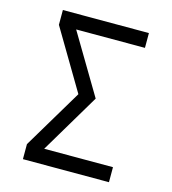

<svg xmlns="http://www.w3.org/2000/svg" viewBox="-109 -825 819 914"><g transform="rotate(15 300.0 -367.5)"><path d="M88 0V-74L263 -367L88 -662V-735H512V-662H173L348 -368L173 -74H512V0Z"/></g></svg>

Font: R Plex Mono
Style: Regular
Weight: 400
Monospace: yes
Designer: Belleve Invis
Foundry: Belleve Invis
Version: Version 31.8.0